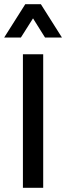

<svg xmlns="http://www.w3.org/2000/svg" viewBox="-40 -900 317 920"><path d="M167 0H69.8V-640.1H167ZM256.8 -720.2H175.8L118.2 -812L60.1 -720.2H-20L81.1 -879.9H155.8Z"/></svg>

Font: Laconic
Style: Regular
Weight: 400
Designer: Robby Woodard
Version: Version 1.000